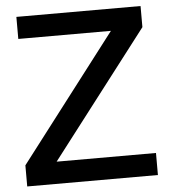

<svg xmlns="http://www.w3.org/2000/svg" viewBox="-52 -777 732 824"><g transform="rotate(-5 314.0 -364.5)"><path d="M32 0V-91L448 -634H49V-729H584V-638L167 -95H595V0Z"/></g></svg>

Font: Mona Sans Medium
Style: Regular
Weight: 500
Designer: Deni Anggara
Foundry: GitHub
Version: Version 2.000;Glyphs 3.2.3 (3260)